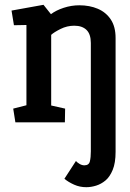

<svg xmlns="http://www.w3.org/2000/svg" viewBox="-20 -509 542 799"><path d="M28 -465 161 -489 192 -450Q213 -466 245 -476.5Q277 -487 310 -487Q353 -487 387 -472.5Q421 -458 441 -428Q461 -398 461 -351V123Q461 169 449 198Q437 227 419 242Q401 257 380 263.5Q359 270 339 270Q312 270 288.5 259.5Q265 249 248 235L296 161Q301 167 311 173Q321 179 331 179Q350 179 354 162.5Q358 146 358 121V-330Q358 -367 340 -384.5Q322 -402 289 -402Q259 -402 232 -388.5Q205 -375 193 -364V-70L251 -57L250 0H44L35 -57L90 -71V-405L38 -404Z"/></svg>

Font: Kreon Medium
Style: Regular
Weight: 500
Version: Version 2.002